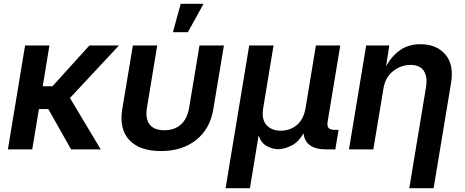

<svg xmlns="http://www.w3.org/2000/svg" viewBox="-20 -785 2444 1009"><path d="M239.7 -545.9 204.6 -331.5H255.4L449.7 -545.9H605L347.7 -270L509.3 0H353.5L233.9 -211.9H184.6L149.4 0H21.5L111.8 -545.9Z M825.7 8.8Q713.4 8.8 659.4 -49.3Q605.5 -107.4 622.6 -211.9L678.2 -545.9H806.2L752.4 -219.7Q742.7 -161.1 766.4 -130.9Q790 -100.6 843.8 -100.6Q897.5 -100.6 930.9 -130.9Q964.4 -161.1 974.1 -219.7L1028.3 -545.9H1156.7L1101.1 -211.9Q1084 -107.4 1010.7 -49.3Q937.5 8.8 825.7 8.8ZM888.7 -615.7 929.7 -765.1H1049.8L967.3 -615.7Z M1165.5 204.1 1289.6 -545.9H1417.5L1363.8 -220.7Q1353 -157.7 1380.4 -127.9Q1407.7 -98.1 1456.1 -98.1Q1503.9 -98.1 1540 -127.9Q1576.2 -157.7 1586.4 -220.7L1640.1 -545.9H1768.1L1701.7 -145Q1698.2 -122.1 1707 -112.3Q1715.8 -102.5 1739.7 -102.5H1759.3L1742.2 0H1694.3Q1584.5 0 1575.2 -84.5Q1547.4 -36.6 1509.8 -18.8Q1472.2 -1 1442.4 -1Q1413.6 -1 1383.5 -16.4Q1353.5 -31.7 1338.9 -72.8L1293.5 204.1Z M1995.1 -319.3 1941.9 0H1814L1904.3 -545.9H2025.9L2008.8 -437Q2041.5 -494.1 2085.2 -523.4Q2128.9 -552.7 2189.9 -552.7Q2273.9 -552.7 2320.3 -499Q2366.7 -445.3 2350.1 -347.2L2258.8 204.1H2130.9L2218.8 -327.1Q2227.5 -381.8 2207 -412.8Q2186.5 -443.8 2137.2 -443.8Q2086.9 -443.8 2045.7 -411.1Q2004.4 -378.4 1995.1 -319.3Z"/></svg>

Font: Inter Semi Bold
Style: Italic
Weight: 600
Italic angle: -9.39999°
Designer: Rasmus Andersson
Foundry: rsms
Version: Version 4.000;git-3c8e0fc